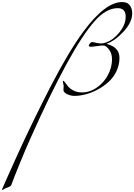

<svg xmlns="http://www.w3.org/2000/svg" viewBox="-434 -912 1316 1882"><path d="M-323 901Q-328 916 -371 930Q-381 933 -389.5 938Q-398 943 -402 946.5Q-406 950 -408 950Q-414 950 -414 944Q-414 940 -277 636Q-117 283 60.5 -61Q238 -405 383 -602Q598 -892 763 -892Q816 -892 839 -859Q862 -826 862 -782Q862 -696 780 -605.5Q698 -515 610 -482Q737 -450 737 -345Q737 -275 707 -213Q677 -151 629 -108Q581 -65 522 -33.5Q463 -2 405 13Q347 28 296 28Q261 28 224.5 11Q188 -6 188 -30Q188 -37 189 -51.5Q190 -66 190 -72Q189 -81 185.5 -93.5Q182 -106 182 -112Q182 -120 188 -120Q192 -120 205 -102Q218 -84 235 -63Q252 -42 287.5 -24Q323 -6 368 -6Q449 -6 519 -56.5Q589 -107 626.5 -181.5Q664 -256 664 -330Q664 -387 635 -426.5Q606 -466 576 -466Q556 -466 515 -460Q474 -454 460 -454Q436 -454 436 -464Q436 -473 448 -486.5Q460 -500 468 -500Q479 -500 504.5 -493Q530 -486 560 -486Q580 -486 612 -498Q644 -510 670 -530Q724 -571 761 -629Q798 -687 798 -748Q798 -832 720 -832Q606 -832 493 -704Q258 -440 -139 452Q-179 540 -243 697Q-307 854 -323 901Z"/></svg>

Font: Miama Nueva
Style: Medium
Weight: 400
Italic angle: -28°
Version: Version 1.0